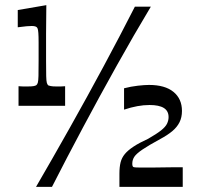

<svg xmlns="http://www.w3.org/2000/svg" viewBox="-20 -726 793 746"><path d="M52 -315V-391Q62 -390 70.5 -390Q79 -390 85 -390Q104 -390 111 -391.5Q118 -393 121 -395Q125 -398 127 -405Q129 -412 129.5 -431Q130 -450 130 -490Q130 -535 130 -560.5Q130 -586 129 -598Q128 -610 126.5 -614Q125 -618 123 -620Q118 -625 103 -625Q96 -625 83 -624Q70 -623 49 -620V-687L160 -706Q159 -650 159 -595.5Q159 -541 159 -490Q159 -450 159.5 -430.5Q160 -411 162 -404Q164 -397 168 -394Q171 -393 177.5 -391.5Q184 -390 201 -390Q207 -390 215.5 -390Q224 -390 233 -391V-315ZM120 0Q184 -110 251.5 -230Q319 -350 383.5 -470Q448 -590 504 -700H566Q500 -590 433 -470Q366 -350 302 -230Q238 -110 182 0ZM444 0V-51Q444 -77 448.5 -95Q453 -113 465 -127.5Q477 -142 499 -156.5Q521 -171 556 -187Q589 -206 606 -219.5Q623 -233 629 -245.5Q635 -258 635 -271Q635 -295 616.5 -306.5Q598 -318 561 -318Q538 -318 513.5 -313.5Q489 -309 462 -300V-383Q489 -390 515.5 -393Q542 -396 559 -396Q621 -396 654 -369Q687 -342 687 -295Q687 -270 677.5 -251Q668 -232 649.5 -216.5Q631 -201 603 -186Q557 -161 533.5 -145Q510 -129 502 -117Q494 -105 494 -90Q494 -79 498.5 -77Q503 -75 525 -75Q549 -75 569 -75Q589 -75 607 -75.5Q625 -76 645.5 -76Q666 -76 690 -76V0Z"/></svg>

Font: Ojuju SemiBold
Style: Regular
Weight: 600
Designer: Chisaokwu Joboson, Mirko Velimirovic
Foundry: Udi Foundry
Version: Version 1.000